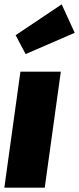

<svg xmlns="http://www.w3.org/2000/svg" viewBox="-32 -864 364 884"><path d="M248 -534 174 0H-12L62 -534ZM252 -844 312 -713 86 -615 40 -702Z"/></svg>

Font: Fira Sans Extra Condensed Black
Style: Italic
Weight: 900
Width: 3
Italic angle: -8°
Designer: Carrois Corporate & Edenspiekermann AG
Foundry: Carrois Corporate GbR & Edenspiekermann AG
Version: Version 4.203